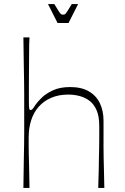

<svg xmlns="http://www.w3.org/2000/svg" viewBox="-20 -924 616 944"><path d="M95 0Q96 -80 97 -131.5Q98 -183 98.5 -215Q99 -247 99 -268Q99 -289 99 -307Q99 -325 99 -350Q99 -385 99 -410Q99 -435 99 -460Q99 -485 98.5 -519Q98 -553 97 -605.5Q96 -658 95 -740H125Q124 -731 123.5 -705.5Q123 -680 123 -645Q123 -610 122.5 -570.5Q122 -531 122 -494.5Q122 -458 122 -430Q122 -400 123.5 -391.5Q125 -383 130 -383Q135 -383 139.5 -387.5Q144 -392 154 -408Q164 -423 185 -443.5Q206 -464 240.5 -480Q275 -496 325 -496Q381 -496 417.5 -474.5Q454 -453 471.5 -415.5Q489 -378 489 -330Q489 -286 489 -256Q489 -226 489 -202Q489 -178 489.5 -152Q490 -126 491 -90.5Q492 -55 493 0H463Q465 -55 465.5 -90.5Q466 -126 466.5 -151Q467 -176 467.5 -197Q468 -218 468 -243Q468 -268 468 -305Q468 -352 455 -382Q442 -412 420 -428.5Q398 -445 371 -452Q344 -459 316 -459Q269 -459 232.5 -443.5Q196 -428 171 -400Q146 -372 133.5 -333.5Q121 -295 121 -249Q121 -224 121 -207Q121 -190 121.5 -168Q122 -146 123 -107Q124 -68 125 0ZM263 -811 216 -904H247Q263 -878 270 -867Q277 -856 281 -854Q285 -852 290 -852Q296 -852 299.5 -854Q303 -856 310 -867Q317 -878 333 -904H364L317 -811Z"/></svg>

Font: Ojuju ExtraLight
Style: Regular
Weight: 200
Designer: Chisaokwu Joboson, Mirko Velimirovic
Foundry: Udi Foundry
Version: Version 1.000